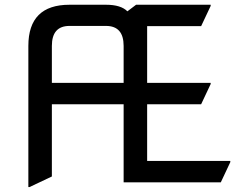

<svg xmlns="http://www.w3.org/2000/svg" viewBox="-20 -757 1000 797"><path d="M493.2 0V-324.2H195.3V-24.4L102.5 19.5H97.7V-566.4Q97.7 -737.3 268.6 -737.3H419.9Q481.9 -737.3 508.8 -710L544.9 -737.3H854.5V-732.4L814.9 -648.4H590.8V-413.1H854.5V-408.2L814.9 -324.2H590.8V-88.9H936V-84L896.5 0ZM195.3 -413.1H493.2V-566.4Q493.2 -649.4 419.9 -649.4H268.6Q195.3 -649.4 195.3 -566.4Z"/></svg>

Font: Nova Square
Style: Book
Weight: 400
Version: Version 2.000